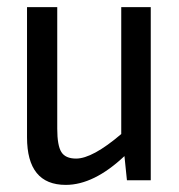

<svg xmlns="http://www.w3.org/2000/svg" viewBox="-20 -507 503 540"><path d="M404 -487V0H337L330 -68Q244 13 165 13Q56 13 56 -121V-487H141V-145Q141 -98 152.5 -79.5Q164 -61 194 -61Q240 -61 321 -130V-487Z"/></svg>

Font: exo2condensed_r
Style: Regular
Weight: 400
Width: 3
Designer: Natanael Gama
Version: Version 1.001;PS 001.001;hotconv 1.0.70;makeotf.lib2.5.58329